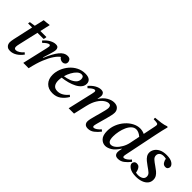

<svg xmlns="http://www.w3.org/2000/svg" viewBox="102 -1637 2534 2534"><g transform="rotate(45 1369.5 -369.5)"><path d="M348 -413H233L170 -139Q161 -100 161 -83Q161 -67 168 -57.5Q175 -48 193 -48Q214 -48 243 -65.5Q272 -83 295 -112Q308 -103 318 -92Q283 -43 238 -15Q193 13 145 13Q113 13 94.5 0Q76 -13 69 -31.5Q62 -50 62 -66Q62 -77 64 -93Q66 -109 71 -132L133 -413H58Q58 -421 59 -428Q60 -435 63 -442L142 -454Q149 -483 157.5 -519.5Q166 -556 173 -589Q197 -591 222.5 -593.5Q248 -596 272 -600L275 -596Q268 -566 261 -535.5Q254 -505 243 -457H356Q356 -445 354 -434.5Q352 -424 348 -413Z M481 0H381L463 -355Q470 -384 470 -393Q470 -417 452 -417Q438 -417 415.5 -401.5Q393 -386 371 -363Q364 -368 358.5 -373Q353 -378 348 -384Q388 -431 431 -454.5Q474 -478 511 -478Q544 -478 555 -462.5Q566 -447 566 -426Q566 -413 562 -395.5Q558 -378 546 -337L514 -234L520 -233Q572 -358 622 -419Q672 -480 730 -480Q765 -480 779.5 -462Q794 -444 794 -423Q794 -398 778 -384Q762 -370 740 -370Q724 -370 706 -378.5Q688 -387 676 -406Q645 -386 609 -333.5Q573 -281 539.5 -197.5Q506 -114 481 0Z M1170 -398Q1170 -359 1145 -328.5Q1120 -298 1077.5 -276Q1035 -254 983 -240Q931 -226 877 -220Q871 -189 871 -162Q871 -112 893 -82.5Q915 -53 964 -53Q1007 -53 1045 -76Q1083 -99 1112 -136Q1128 -127 1135 -117Q1101 -59 1052 -23.5Q1003 12 935 12Q856 12 810.5 -35.5Q765 -83 765 -163Q765 -219 787 -275Q809 -331 848.5 -377.5Q888 -424 942.5 -452Q997 -480 1061 -480Q1117 -480 1143.5 -458Q1170 -436 1170 -398ZM885 -255Q932 -261 975.5 -277.5Q1019 -294 1047 -321.5Q1075 -349 1075 -389Q1075 -411 1065 -424.5Q1055 -438 1033 -438Q1002 -438 973 -411.5Q944 -385 921 -343Q898 -301 885 -255Z M1370 -182 1328 0H1228L1310 -355Q1317 -384 1317 -393Q1317 -417 1299 -417Q1285 -417 1262.5 -401.5Q1240 -386 1218 -363Q1211 -368 1205.5 -373Q1200 -378 1195 -384Q1235 -431 1277.5 -454.5Q1320 -478 1357 -478Q1391 -478 1405 -461Q1419 -444 1419 -421Q1419 -409 1415.5 -392.5Q1412 -376 1409 -358H1412Q1450 -419 1501.5 -449.5Q1553 -480 1601 -480Q1649 -480 1674.5 -453.5Q1700 -427 1700 -389Q1700 -368 1692.5 -333Q1685 -298 1674 -258Q1663 -218 1652 -179.5Q1641 -141 1633.5 -111.5Q1626 -82 1626 -70Q1626 -63 1630 -57Q1634 -51 1644 -51Q1661 -51 1687 -69Q1713 -87 1734 -113Q1747 -104 1757 -93Q1723 -48 1683.5 -18Q1644 12 1596 12Q1559 12 1542 -6.5Q1525 -25 1525 -53Q1525 -73 1532.5 -106Q1540 -139 1551 -178Q1562 -217 1572.5 -255.5Q1583 -294 1590.5 -326Q1598 -358 1598 -376Q1598 -396 1589 -409Q1580 -422 1557 -422Q1528 -422 1492 -397Q1456 -372 1423.5 -321Q1391 -270 1372 -190Z M2104 -117H2099Q2052 -44 2005 -16.5Q1958 11 1919 11Q1871 11 1834.5 -27Q1798 -65 1798 -147Q1798 -212 1822.5 -272Q1847 -332 1888.5 -379Q1930 -426 1981 -453Q2032 -480 2084 -480Q2104 -480 2125.5 -475.5Q2147 -471 2168 -461L2200 -617Q2203 -631 2205 -643Q2207 -655 2207 -662Q2207 -681 2189.5 -685.5Q2172 -690 2124 -691Q2123 -698 2122.5 -704.5Q2122 -711 2123 -718Q2177 -722 2228.5 -729.5Q2280 -737 2317 -752L2330 -745Q2320 -708 2309.5 -664Q2299 -620 2288 -565L2195 -111Q2194 -104 2191.5 -92.5Q2189 -81 2189 -72Q2189 -50 2207 -50Q2224 -50 2250 -68Q2276 -86 2297 -112Q2310 -103 2320 -92Q2286 -47 2246.5 -17Q2207 13 2159 13Q2123 13 2108 -4.5Q2093 -22 2093 -51Q2093 -65 2096 -80Q2099 -95 2104 -117ZM2124 -249 2153 -392Q2124 -417 2099.5 -426Q2075 -435 2058 -435Q2021 -435 1992 -408Q1963 -381 1944 -338.5Q1925 -296 1915 -247Q1905 -198 1905 -154Q1905 -97 1920.5 -74.5Q1936 -52 1962 -52Q1995 -52 2028 -80Q2061 -108 2087 -153Q2113 -198 2124 -249Z M2493 12Q2414 12 2372 -16Q2330 -44 2330 -75Q2330 -92 2343 -107Q2356 -122 2381 -122Q2406 -122 2421.5 -108Q2437 -94 2445.5 -72Q2454 -50 2457 -28Q2468 -25 2478.5 -24Q2489 -23 2499 -23Q2540 -23 2568 -40.5Q2596 -58 2596 -93Q2596 -124 2572 -145.5Q2548 -167 2502 -198Q2475 -217 2450 -237.5Q2425 -258 2409 -283Q2393 -308 2393 -339Q2393 -371 2412.5 -403.5Q2432 -436 2474 -457.5Q2516 -479 2581 -479Q2653 -479 2689 -454Q2725 -429 2725 -400Q2725 -385 2714.5 -369Q2704 -353 2678 -353Q2645 -353 2627.5 -379.5Q2610 -406 2606 -436Q2585 -441 2564 -441Q2524 -441 2503 -422.5Q2482 -404 2482 -375Q2482 -344 2506.5 -321.5Q2531 -299 2578 -267Q2605 -249 2630 -228.5Q2655 -208 2671 -182.5Q2687 -157 2687 -122Q2687 -80 2662 -50Q2637 -20 2593 -4Q2549 12 2493 12Z"/></g></svg>

Font: Tiro Kannada
Style: Italic
Weight: 400
Italic angle: -11°
Designer: Kannada: John Hudson & Fiona Ross, assisted by Kaja Sojewska. Latin: John Hudson with Paul Hanslow, assisted by Kaja Soj
Foundry: Tiro Typeworks Ltd.
Version: Version 1.52